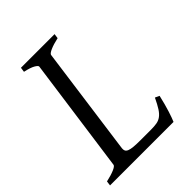

<svg xmlns="http://www.w3.org/2000/svg" viewBox="-180 -712 808 808"><g transform="rotate(-45 224.0 -307.5)"><path d="M414.1 -119.1Q404.3 -76.7 394.3 -45.4Q384.3 -14.2 377.9 0H0L2.9 -21Q33.7 -27.8 52.2 -35.9Q70.8 -43.9 71.8 -50.8L143.1 -564Q144 -569.8 128.9 -578.6Q113.8 -587.4 82 -594.2L85 -615.2H285.2L282.2 -594.2Q251.5 -587.4 232.9 -579.1Q214.4 -570.8 212.9 -564L146 -75.2Q145 -66.4 147.9 -60.3Q150.9 -54.2 159.9 -50.5Q168.9 -46.9 184.8 -45.4Q200.7 -43.9 225.1 -43.9H287.1Q307.6 -43.9 322 -46.4Q336.4 -48.8 348.1 -57.4Q359.9 -65.9 370.6 -82.5Q381.3 -99.1 395 -127.9Z"/></g></svg>

Font: Gentium Plus
Style: Italic
Weight: 400
Italic angle: -8°
Designer: J. Victor Gaultney, Annie Olsen, Iska Routamaa
Foundry: SIL International
Version: Version 1.510